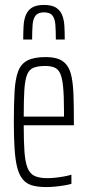

<svg xmlns="http://www.w3.org/2000/svg" viewBox="-20 -749 356 777"><path d="M167 8Q132 8 109 1Q86 -6 71.5 -24Q57 -42 49.5 -72Q42 -102 39 -147Q36 -192 36 -254Q36 -329 39 -379.5Q42 -430 53.5 -460.5Q65 -491 91.5 -504.5Q118 -518 164 -518Q197 -518 217.5 -510Q238 -502 251 -484.5Q264 -467 270 -436.5Q276 -406 277.5 -361.5Q279 -317 279 -256V-242H76Q76 -177 79 -135Q82 -93 91.5 -69.5Q101 -46 120 -37Q139 -28 172 -28Q187 -28 205 -30Q223 -32 239.5 -35Q256 -38 269 -42V-5Q259 -2 242 1Q225 4 205.5 6Q186 8 167 8ZM239 -257V-297Q239 -359 235.5 -396.5Q232 -434 223.5 -452Q215 -470 200 -476Q185 -482 163 -482Q134 -482 116 -475Q98 -468 89.5 -446.5Q81 -425 78.5 -384.5Q76 -344 76 -277H259ZM158 -729Q189 -729 206 -718.5Q223 -708 231 -689Q239 -670 240.5 -645Q242 -620 242 -589H206Q206 -625 204 -649.5Q202 -674 192 -686.5Q182 -699 158 -699Q135 -699 124.5 -686.5Q114 -674 112 -649.5Q110 -625 110 -589H74Q74 -620 75.5 -645Q77 -670 85 -689Q93 -708 110 -718.5Q127 -729 158 -729Z"/></svg>

Font: Saira UltraCondensed ExtraLight
Style: Regular
Weight: 250
Width: 1
Designer: Hector Gatti with collaboration of the Omnibus-Type team
Foundry: Omnibus-Type
Version: Version 1.101